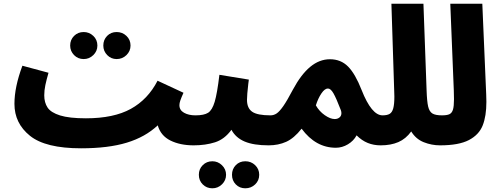

<svg xmlns="http://www.w3.org/2000/svg" viewBox="-20 -780 2697 1037"><path d="M1111 -78Q1111 -40 1088 -17.5Q1065 5 1026 5Q953 5 900.5 -21Q848 -47 832 -103Q765 -40 665 -9.5Q565 21 418 21Q226 21 142 -46.5Q58 -114 58 -219Q58 -310 101 -425L242 -387Q231 -349 225 -320.5Q219 -292 219 -265Q219 -226 237 -199Q255 -172 304.5 -156.5Q354 -141 444 -141Q594 -141 686.5 -192Q779 -243 831 -344L971 -279Q959 -252 954 -237.5Q949 -223 949 -212Q949 -185 974 -171Q999 -157 1035 -157Q1071 -157 1091 -134Q1111 -111 1111 -78ZM432 -607Q462 -607 484 -586Q506 -565 506 -534Q506 -504 484 -482.5Q462 -461 432 -461Q401 -461 380 -482.5Q359 -504 359 -534Q359 -565 380 -586Q401 -607 432 -607ZM610 -607Q641 -607 663 -586Q685 -565 685 -534Q685 -504 663 -482.5Q641 -461 610 -461Q580 -461 559 -482.5Q538 -504 538 -534Q538 -565 558.5 -586Q579 -607 610 -607Z M1516 -78Q1516 -40 1493 -17.5Q1470 5 1431 5Q1350 5 1301.5 -15.5Q1253 -36 1230 -79Q1193 -28 1141.5 -11.5Q1090 5 1026 5L1036 -157Q1082 -157 1104 -171Q1126 -185 1139.5 -230Q1153 -275 1165 -376L1324 -350L1321 -327Q1314 -266 1314 -241Q1314 -196 1342 -176.5Q1370 -157 1441 -157Q1476 -157 1496 -134Q1516 -111 1516 -78ZM1127 91Q1157 91 1179 112.5Q1201 134 1201 164Q1201 194 1179 215.5Q1157 237 1127 237Q1096 237 1075 216Q1054 195 1054 164Q1054 133 1075 112Q1096 91 1127 91ZM1305 91Q1336 91 1358 112Q1380 133 1380 164Q1380 195 1358 216Q1336 237 1305 237Q1274 237 1253.5 216Q1233 195 1233 164Q1233 133 1253.5 112Q1274 91 1305 91Z M2121 -78Q2121 -42 2097.5 -18.5Q2074 5 2036 5Q1998 5 1966 -8Q1934 -21 1906 -49Q1890 -19 1859 -0.5Q1828 18 1794 18Q1685 18 1609 -85Q1568 -33 1525.5 -14Q1483 5 1431 5L1441 -157Q1459 -157 1474.5 -167.5Q1490 -178 1510.5 -207.5Q1531 -237 1562 -296Q1606 -378 1655.5 -419Q1705 -460 1762 -460Q1821 -460 1860 -420.5Q1899 -381 1933 -294Q1987 -157 2046 -157Q2081 -157 2101 -134Q2121 -111 2121 -78ZM1824 -169Q1824 -176 1821 -185Q1796 -250 1781 -276Q1766 -302 1751 -302Q1734 -302 1716 -275.5Q1698 -249 1686 -211Q1704 -179 1734 -158Q1764 -137 1788 -137Q1803 -137 1813.5 -145.5Q1824 -154 1824 -169Z M2442 -78Q2442 -40 2418.5 -17.5Q2395 5 2357 5Q2311 5 2268.5 -12Q2226 -29 2201 -70Q2172 -30 2131.5 -12.5Q2091 5 2036 5L2046 -157Q2071 -157 2084.5 -165Q2098 -173 2104 -195Q2110 -217 2110 -259L2109 -292L2094 -760H2267L2284 -293Q2286 -232 2292.5 -204.5Q2299 -177 2315.5 -167Q2332 -157 2367 -157Q2402 -157 2422 -134Q2442 -111 2442 -78Z M2367 -157Q2395 -157 2408 -163.5Q2421 -170 2426.5 -188Q2432 -206 2432 -244Q2432 -274 2431 -292L2412 -760H2585L2606 -270Q2607 -256 2607 -230Q2607 -153 2587 -102.5Q2567 -52 2512.5 -23.5Q2458 5 2357 5Z"/></svg>

Font: Noto Sans Arabic CondBlack
Style: Regular
Weight: 900
Width: 3
Designer: Nadine Chahine
Foundry: Monotype Imaging Inc.
Version: Version 1.001